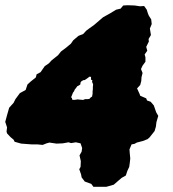

<svg xmlns="http://www.w3.org/2000/svg" viewBox="-66 -628 662 734"><path d="M310 86H291L283 75L258 66L246 50L244 39L237 19L242 10L243 -12L238 -34L246 -48L248 -62L242 -80L224 -84L206 -81L196 -84L174 -80L150 -79L123 -83L112 -80L97 -74L77 -76H55L15 -79L-10 -86L-14 -94L-26 -104L-39 -118L-41 -125L-39 -141L-46 -162L-39 -188L-31 -216L-14 -235L-7 -249L10 -272L32 -284L39 -305L51 -316L71 -332L74 -344L89 -352L105 -375L121 -386L131 -397L146 -409L156 -417L167 -431L187 -446L205 -461L214 -474L234 -491L252 -498L264 -511L276 -520L293 -532L314 -550L328 -562L355 -577L378 -591L395 -595L405 -607L422 -608L449 -607L469 -604L485 -605L495 -591L499 -578L503 -568L512 -554L514 -536L507 -519L511 -494L502 -479L503 -469L493 -449L497 -434L487 -420L490 -409V-392L479 -377L473 -364L479 -349L475 -333L474 -318L470 -303L458 -290L468 -268L470 -262L493 -252L496 -244L510 -239L522 -225L531 -199L539 -185L532 -161L530 -144L525 -127L506 -103L498 -96L480 -89L457 -83L448 -78L437 -76L429 -57L430 -43L432 -22L430 -4L428 10L421 25L415 43L399 52L385 64L369 78L341 86ZM217 -246 225 -247 230 -248 240 -247 252 -246 259 -249H268L276 -250L279 -254L286 -259L288 -270V-280L289 -286V-292V-296L290 -305L289 -308L286 -315L287 -322L282 -323V-334L276 -335L271 -331L264 -326L258 -322H254L246 -318L242 -313L241 -305L235 -301L229 -298L225 -292L220 -286L217 -279L213 -274L210 -266L207 -259L206 -256L209 -253L210 -247Z"/></svg>

Font: Winky Rough ExtraBold
Style: Italic
Weight: 800
Italic angle: -8.97852°
Designer: Simon Atzbach
Foundry: typofactur
Version: Version 1.206; ttfautohint (v1.8.4.7-5d5b)